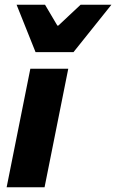

<svg xmlns="http://www.w3.org/2000/svg" viewBox="-20 -790 490 810"><path d="M8 0 108 -500H268L168 0ZM130 -570 50 -770H170L222 -682H226L320 -770H450L290 -570Z"/></svg>

Font: Source Sans 3 ExtraLight Black
Style: Italic
Weight: 900
Italic angle: -11°
Version: Version 3.052;hotconv 1.1.0;makeotfexe 2.6.0